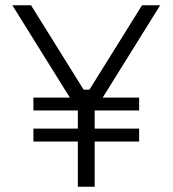

<svg xmlns="http://www.w3.org/2000/svg" viewBox="-20 -710 656 730"><path d="M276 0V-290L27 -690H98L298 -369H320L520 -690H589L340 -290V0ZM107 -172V-221H509V-172ZM107 -290V-339H509V-290Z"/></svg>

Font: Mozilla Headline ExtraLight
Style: Regular
Weight: 200
Designer: Studio DRAMA
Foundry: Studio DRAMA
Version: Version 1.000